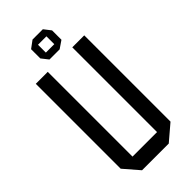

<svg xmlns="http://www.w3.org/2000/svg" viewBox="-275 -941 998 998"><g transform="rotate(-45 224.5 -441.5)"><path d="M316.2 0V-708.3H404.2V-74.2L317.2 0ZM120.8 0 48 -84.2V-85.2H316.2V0ZM48 -85.2V-708.3H136V-85.2ZM261.6 -747.3V-843.8H304.2V-775.9L262.3 -747.3ZM187.6 -747.3 157.9 -785V-786H261.6V-747.3ZM157.9 -786V-852.8L198.7 -883H199.7V-786ZM199.7 -843.8V-883H274.5L304.2 -844.8V-843.8Z"/></g></svg>

Font: Foldit Thin
Style: Regular
Weight: 100
Designer: Sophia Tai
Foundry: Sophia Tai
Version: Version 1.003